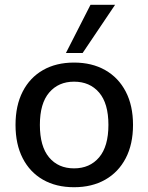

<svg xmlns="http://www.w3.org/2000/svg" viewBox="-20 -775 621 804"><path d="M290 9Q215 9 160 -22.5Q105 -54 75 -112.5Q45 -171 45 -252Q45 -333 75 -391.5Q105 -450 160 -481.5Q215 -513 290 -513Q365 -513 420.5 -481.5Q476 -450 506.5 -391.5Q537 -333 537 -252Q537 -171 506.5 -112.5Q476 -54 420.5 -22.5Q365 9 290 9ZM290 -70Q356 -70 395 -116Q434 -162 434 -252Q434 -342 395 -387.5Q356 -433 290 -433Q225 -433 186 -387.5Q147 -342 147 -252Q147 -162 185.5 -116Q224 -70 290 -70ZM256 -553 359 -755H462L326 -553Z"/></svg>

Font: Mulish ExtraLight SemiBold
Style: Regular
Weight: 600
Version: Version 3.603